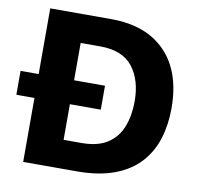

<svg xmlns="http://www.w3.org/2000/svg" viewBox="-93 -796 906 878"><g transform="rotate(10 359.5 -356.5)"><path d="M70.5 0V-297H-13.5V-408H70.5V-713H354Q516.5 -713 606.2 -620.5Q696 -528 696 -359Q696 -283 675.8 -217.8Q655.5 -152.5 611.2 -103.8Q567 -55 494.5 -27.5Q422 0 317.5 0ZM235 -131.5H317Q394 -131.5 439.2 -161.5Q484.5 -191.5 504.5 -243.5Q524.5 -295.5 524.5 -361Q524.5 -460 477 -520.8Q429.5 -581.5 325.5 -581.5H235V-408H378.5V-297H235Z"/></g></svg>

Font: Commissioner
Style: Bold
Weight: 700
Designer: Kostas Bartsokas
Foundry: Kostas Bartsokas
Version: Version 1.000; ttfautohint (v1.8.3)